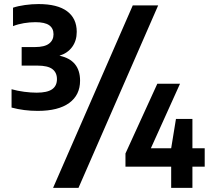

<svg xmlns="http://www.w3.org/2000/svg" viewBox="-20 -834 1015 922"><path d="M161 -301.5Q95 -301.5 35.5 -317.5V-405.5Q64 -397.5 96.2 -393.2Q128.5 -389 156 -389Q206.5 -389 230 -405.2Q253.5 -421.5 253.5 -454Q253.5 -485.5 231.5 -502.2Q209.5 -519 159 -519H84V-608H147.5Q194 -608 215.5 -624.5Q237 -641 237 -669.5Q237 -698 216.2 -712.8Q195.5 -727.5 150 -727.5Q123.5 -727.5 94.8 -722.8Q66 -718 42.5 -708.5V-797Q65.5 -805 99.5 -809.8Q133.5 -814.5 165 -814.5Q256 -814.5 302.2 -780Q348.5 -745.5 348.5 -681Q348.5 -638.5 326.5 -608.5Q304.5 -578.5 265.5 -566.5Q364.5 -545.5 364.5 -446.5Q364.5 -377.5 312.2 -339.5Q260 -301.5 161 -301.5ZM235 68 617.5 -808H739.5L357 68ZM582.5 -33.5V-97L735.5 -432H844.5L704.5 -122H802L825 -263H904V-122H963V-33.5H904V68H802V-33.5Z"/></svg>

Font: Encode Sans Semi Condensed
Style: Bold
Weight: 700
Width: 4
Designer: Multiple Designers
Foundry: Impallari Type
Version: Version 3.000; ttfautohint (v1.8.3) -l 8 -r 50 -G 200 -x 14 